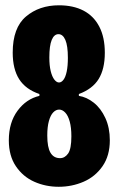

<svg xmlns="http://www.w3.org/2000/svg" viewBox="-20 -693 448 725"><path d="M13.3 -163.2Q13.3 -230.2 46.2 -274.8Q79 -319.3 128.8 -331V-338L200.2 -360L277.8 -338V-331Q307.2 -326.5 334 -305.3Q360.8 -284.2 377.8 -247.4Q394.7 -210.7 394.7 -163.3Q394.7 -105 367.1 -65.3Q339.5 -25.7 295.5 -6.7Q251.5 12.3 201.8 12.3Q152.2 12.3 109.5 -6.7Q66.8 -25.7 40.1 -65.1Q13.3 -104.5 13.3 -163.2ZM249.5 -178.2Q249.5 -211.5 243.2 -234.2Q237 -256.8 226.2 -268Q215.5 -279.2 203.3 -279.2Q191.3 -279.2 181.1 -268.7Q170.8 -258.2 164.7 -236.2Q158.5 -214.2 158.5 -181.5Q158.5 -136.5 170.7 -116.2Q182.8 -95.8 206.7 -95.8Q224.8 -95.8 237.2 -113.3Q249.5 -130.8 249.5 -178.2ZM236.3 -474.5Q236.3 -520.5 226.8 -542.2Q217.3 -564 200.8 -564Q184.3 -564 175.3 -542.2Q166.3 -520.5 166.3 -475.8Q166.3 -445.5 171.5 -424.4Q176.7 -403.3 185.2 -392.4Q193.8 -381.5 202.8 -381.5Q211.8 -381.5 219.7 -391.8Q227.5 -402 231.9 -423Q236.3 -444 236.3 -474.5ZM128.8 -329V-338Q77 -355.5 52.5 -393.8Q28 -432.2 28 -494.3Q28 -588.2 78.1 -630.6Q128.2 -673 202.7 -673Q256.8 -673 295.5 -652.8Q334.2 -632.5 355 -592.3Q375.8 -552.2 375.8 -493.7Q375.8 -432.7 352.6 -394.8Q329.3 -357 277.8 -338V-329L200.2 -297Z"/></svg>

Font: Bricolage Grotesque 96pt Condensed ExBd
Style: Regular
Weight: 800
Width: 3
Designer: Mathieu Triay
Foundry: Atelier Triay
Version: Version 1.001;Glyphs 3.2 (3207)